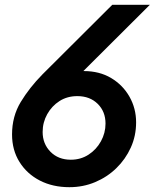

<svg xmlns="http://www.w3.org/2000/svg" viewBox="-20 -765 642 797"><path d="M268 12Q199 12 145.5 -15.5Q92 -43 61 -92.5Q30 -142 30 -207Q30 -282 66 -341.5Q102 -401 156 -456L446 -745H602L326 -470H328Q393 -470 441.5 -441Q490 -412 517.5 -363.5Q545 -315 545 -257Q545 -201 523 -152.5Q501 -104 463 -67Q425 -30 375 -9Q325 12 268 12ZM274 -102Q315 -102 347.5 -123Q380 -144 399 -178.5Q418 -213 418 -252Q418 -302 385.5 -334Q353 -366 301 -366Q259 -366 227 -345.5Q195 -325 176 -291Q157 -257 157 -217Q157 -168 189.5 -135Q222 -102 274 -102Z"/></svg>

Font: Plus Jakarta Display Medium
Style: Italic
Weight: 500
Italic angle: -12°
Designer: Gumpita Rahayu
Foundry: Tokotype Studio
Version: Version 1.000